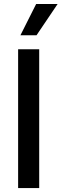

<svg xmlns="http://www.w3.org/2000/svg" viewBox="-20 -958 313 978"><path d="M179.7 0H72.3V-707H179.7ZM164.1 -937.5H273.4L166 -778.3H84Z"/></svg>

Font: Pretendard JP Medium
Style: Regular
Weight: 500
Designer: Base glyphs from Inter by Rasmus Andersson; Hangeul glyphs from Noto Sans CJK(Source Han Sans) by Jang Soo-young and Kan
Foundry: Kil Hyung-jin
Version: Version 1.309